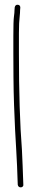

<svg xmlns="http://www.w3.org/2000/svg" viewBox="-20 -669 170 827"><path d="M67.5 -636C67.5 -643.6 64 -647.8 56.9 -648.5C49.9 -649.2 45.4 -645.7 43.5 -638L42.5 -626C42.5 -618.7 41.7 -609 40 -597C38.3 -585 37.5 -557 37.5 -513V-440C37.5 -412.7 37.7 -378.2 38 -336.5C38.3 -294.8 39.2 -255.2 40.5 -217.5C41.8 -179.8 43.3 -144 45 -110C46.7 -76 48.3 -46.5 50 -21.5C51.7 3.5 52.8 26 53.5 46C54.2 66 54.8 84.3 55.5 101L56.5 127C58 134.3 62.3 138 69.5 138C72.8 138 75.7 136.8 78 134.5C80.3 132.2 81.2 129.3 80.5 126L79.5 100C78.8 83.3 78.2 65 77.5 45C76.8 25 75.8 2.3 74.5 -23C65.8 -132.8 61.5 -271.8 61.5 -440V-527C61.5 -557.7 62.7 -582.3 65 -601C66 -609 66.5 -617 66.5 -625Z"/></svg>

Font: Proton
Style: SeBdCnd
Weight: 500
Version: Version 1.017